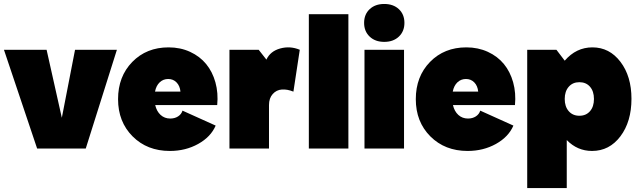

<svg xmlns="http://www.w3.org/2000/svg" viewBox="-22 -752 3237 972"><path d="M166 0 -2 -500H213.9L291 -155.8L357.9 -500H569.8L412.1 0Z M837.9 12.2Q723.1 12.2 649.4 -61.5Q575.7 -135.3 575.7 -250Q575.7 -364.7 647.7 -438.5Q719.7 -512.2 831.5 -512.2Q891.1 -512.2 940.4 -489.5Q989.7 -466.8 1021.7 -427.7Q1053.7 -388.7 1068.6 -335Q1083.5 -281.2 1077.6 -220.2H763.7Q771 -188.5 791 -170.2Q811 -151.9 839.8 -151.9Q862.8 -151.9 879.6 -162.8Q896.5 -173.8 901.9 -191.9L1069.8 -116.2Q1045.4 -59.1 981.4 -23.4Q917.5 12.2 837.9 12.2ZM762.7 -288.1H891.6Q888.7 -317.4 871.8 -334.7Q855 -352.1 829.6 -352.1Q804.2 -352.1 786.4 -335.2Q768.6 -318.4 762.7 -288.1Z M1139.6 0V-500H1287.6L1326.7 -450.2Q1346.2 -492.7 1396.5 -506.6Q1446.8 -520.5 1495.6 -500L1463.4 -288.1Q1432.1 -300.8 1404.8 -298.8Q1377.4 -296.9 1358.6 -275.9Q1339.8 -254.9 1339.8 -220.2V0Z M1541.5 0V-680.2H1741.7V0Z M1823.2 -500H2023.4V0H1823.2ZM1997.3 -566.7Q1969.2 -540 1923.3 -540Q1877.4 -540 1849.4 -566.7Q1821.3 -593.3 1821.3 -636.2Q1821.3 -679.2 1849.4 -705.6Q1877.4 -731.9 1923.3 -731.9Q1969.2 -731.9 1997.3 -705.6Q2025.4 -679.2 2025.4 -636.2Q2025.4 -593.3 1997.3 -566.7Z M2345.2 12.2Q2230.5 12.2 2156.7 -61.5Q2083 -135.3 2083 -250Q2083 -364.7 2155 -438.5Q2227.1 -512.2 2338.9 -512.2Q2398.4 -512.2 2447.8 -489.5Q2497.1 -466.8 2529.1 -427.7Q2561 -388.7 2575.9 -335Q2590.8 -281.2 2585 -220.2H2271Q2278.3 -188.5 2298.3 -170.2Q2318.4 -151.9 2347.2 -151.9Q2370.1 -151.9 2387 -162.8Q2403.8 -173.8 2409.2 -191.9L2577.1 -116.2Q2552.7 -59.1 2488.8 -23.4Q2424.8 12.2 2345.2 12.2ZM2270 -288.1H2398.9Q2396 -317.4 2379.2 -334.7Q2362.3 -352.1 2336.9 -352.1Q2311.5 -352.1 2293.7 -335.2Q2275.9 -318.4 2270 -288.1Z M2975.1 12.2Q2900.9 12.2 2847.2 -43V200.2H2647V-500H2794.9L2836.9 -444.8Q2895 -512.2 2977.1 -512.2Q3063.5 -512.2 3119.1 -439Q3174.8 -365.7 3174.8 -252Q3174.8 -136.2 3118.9 -62Q3063 12.2 2975.1 12.2ZM2857.2 -189.2Q2877.4 -166 2911.1 -166Q2944.8 -166 2964.8 -189Q2984.9 -211.9 2984.9 -251Q2984.9 -290 2964.8 -313Q2944.8 -335.9 2911.1 -335.9Q2877.4 -335.9 2857.2 -312.7Q2836.9 -289.6 2836.9 -251Q2836.9 -212.4 2857.2 -189.2Z"/></svg>

Font: Apfel Grotezk Satt
Style: Regular
Weight: 900
Designer: Luigi Gorlero
Foundry: © 2023, Luigi Gorlero & Collletttivo
Version: Version 2.000;Glyphs 3.2 (3217)